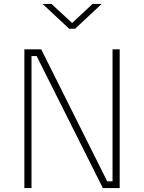

<svg xmlns="http://www.w3.org/2000/svg" viewBox="-20 -949 727 969"><path d="M103 0V-700H188L521 -34H548V-700H584V0H499L165 -666H139V0ZM493 -929 359 -804H329L195 -929H240L344 -833L447 -929Z"/></svg>

Font: TitilliumText22L Th
Style: Thin
Weight: 100
Designer: Campivisivi
Foundry: Campivisivi
Version: 1.000